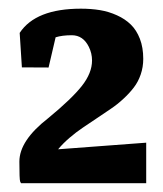

<svg xmlns="http://www.w3.org/2000/svg" viewBox="-20 -416 370 436"><path d="M312 0V-92L112 -77Q122.7 -90 137.8 -103Q153 -116 168.2 -126.2Q183.3 -136.3 200.2 -147.7Q217 -159 231.8 -169Q246.7 -179 260.3 -191.7Q274 -204.3 283.8 -217.2Q293.7 -230 299.5 -246.8Q305.3 -263.7 305.3 -282.3Q305.3 -308 297.7 -327.8Q290 -347.7 277 -360.3Q264 -373 245.5 -381.3Q227 -389.7 207 -393Q187 -396.3 163.7 -396.3Q61 -396.3 24.7 -341.3L29.7 -263L90.3 -262.7L106.3 -331.3Q121.3 -336 143 -336Q168.7 -336 181.7 -309.7Q189 -295 189 -278.7Q189 -250.3 166 -221Q143 -191.7 89 -147.3Q24 -96.7 24 -49Q24 -8.7 25.7 -4L27.7 0Z"/></svg>

Font: Jomhuria
Style: Regular
Weight: 400
Designer: Arabic design by Kourosh Beigpour, Latin design by Eben Sorkin, engineering by Lasse Fister and Khaled Hosney
Version: Version 1.0000